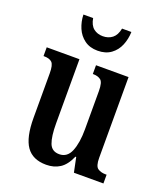

<svg xmlns="http://www.w3.org/2000/svg" viewBox="-139 -844 813 948"><g transform="rotate(20 267.0 -370.0)"><path d="M215 10Q144 10 111 -37Q78 -84 78 -187V-421Q78 -464 65 -477Q52 -490 23 -490H20V-536H192V-200Q192 -130 205.5 -95.5Q219 -61 258 -61Q300 -61 318 -105Q336 -149 336 -220V-421Q336 -467 321 -478.5Q306 -490 282 -490H279V-536H450V-112Q450 -68 466.5 -57Q483 -46 507 -46H513V0H358L342 -77H338Q317 -29 286.5 -9.5Q256 10 215 10ZM261 -606Q220 -606 192 -626.5Q164 -647 150 -680Q136 -713 135 -750H186Q192 -714 212 -698Q232 -682 261 -682Q290 -682 310.5 -698Q331 -714 338 -750H387Q386 -713 372.5 -680Q359 -647 331 -626.5Q303 -606 261 -606Z"/></g></svg>

Font: Noto Serif Ethiopic ExtraCondensed SemiBold
Style: Regular
Weight: 600
Width: 2
Designer: Monotype Design Team
Foundry: Monotype Imaging Inc.
Version: Version 2.102; ttfautohint (v1.8.4.7-5d5b)